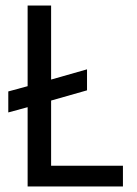

<svg xmlns="http://www.w3.org/2000/svg" viewBox="-20 -675 495 695"><path d="M165 -655V-387L295 -424V-348L165 -311V-75H425V0H80V-287L10 -268V-344L80 -363V-655Z"/></svg>

Font: Ropa Sans
Style: Regular
Weight: 400
Designer: Botio Nikoltchev
Foundry: Botio Nikoltchev
Version: Version 1.100